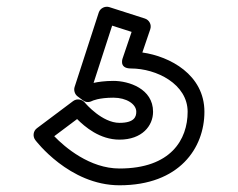

<svg xmlns="http://www.w3.org/2000/svg" viewBox="-20 -85 709 572"><path d="M372.1 10 346.3 86C346.3 86 331.5 119 370 119C446.6 119 539 165.7 539 248C539 330.4 489.3 417 336 417C247.5 417 173.4 353.9 141.6 320.8L209.7 269.7C232.8 292.8 277.1 331 336 331C403 331 436 290 436 248C436 179 363.4 156 318 156C292.4 156 271.3 159.1 258.8 162L314.1 -8.6ZM427.7 2C432.3 -11.6 424.4 -25.7 411.6 -29.8L305.6 -63.8C293.9 -67.6 278.6 -61.3 274.2 -47.7L202.2 174.3C199.4 183.1 202.1 195.3 211 202L227 214C234 219.3 243.6 221.4 254.9 215.5C254.9 215.5 273.8 206 318 206C356.6 206 386 225 386 248C386 262 381 281 336 281C284.3 281 235.1 223.7 232.9 220.8C225.4 211.3 209.5 207.4 198 216L90 297C78.6 305.5 77 321.6 85.2 332.3C85.7 332.9 186 467 336 467C514.7 467 589 355.6 589 248C589 137.6 486.1 82.9 404.1 71.4Z"/></svg>

Font: Poland Can Into
Style: BigWritingsOLn
Weight: 700
Foundry: Cannot Into Space Fonts
Version: Version 0.92